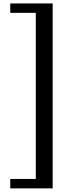

<svg xmlns="http://www.w3.org/2000/svg" viewBox="-20 -879 437 1095"><path d="M38.1 0ZM280.3 -859.4H38.6V-805.7H184.1V141.6H38.6V195.3H280.3Z"/></svg>

Font: Arbutus Slab
Style: Regular
Weight: 400
Designer: Karolina Lach
Foundry: Karolina Lach
Version: Version 1.001; ttfautohint (v0.92) -l 10 -r 16 -G 200 -x 7 -